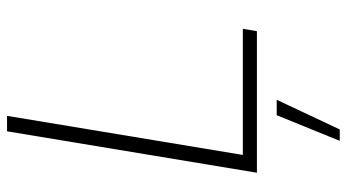

<svg xmlns="http://www.w3.org/2000/svg" viewBox="-245 -523 1009 559"><g transform="rotate(-90 259.5 -243.5)"><path d="M36.1 0 156.7 -727.5H201.7L87.9 -41H455.1L448.2 0ZM128.9 241.2 203.6 57.6H248.5L162.1 241.2Z"/></g></svg>

Font: Inter Display ExtraLight
Style: Italic
Weight: 200
Italic angle: -9.39999°
Designer: Rasmus Andersson
Foundry: rsms
Version: Version 4.000;git-a52131595